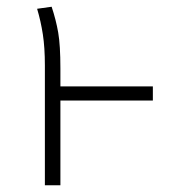

<svg xmlns="http://www.w3.org/2000/svg" viewBox="-20 -549 506 569"><path d="M433 -251H159V0H113V-355Q113 -408 107 -447Q101 -486 90 -523L133 -529Q146 -490 152.5 -452.5Q159 -415 159 -346V-293H433Z"/></svg>

Font: FiraGO ExtraLight
Style: Regular
Weight: 200
Designer: bBox Type
Foundry: bBox Type GmbH
Version: Version 1.001